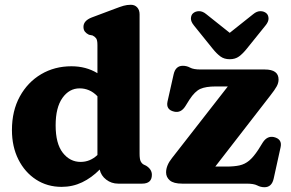

<svg xmlns="http://www.w3.org/2000/svg" viewBox="-20 -769 1218 804"><path d="M30 -224.5Q30 -305 63 -365Q96 -425 152.2 -458.2Q208.5 -491.5 279 -491.5Q340.5 -491.5 388 -462.5V-580.5Q388 -601 382.5 -608.5Q377 -616 367.5 -620.5L352.5 -623.5Q342 -628.5 335.8 -636.2Q329.5 -644 329.5 -656.5Q329.5 -682.5 364.5 -696L460.5 -732Q482.5 -740.5 497.2 -744.8Q512 -749 528 -749Q544.5 -749 554.5 -738Q564.5 -727 564.5 -709V-126Q564.5 -103 569 -93.8Q573.5 -84.5 581.5 -80L592 -75Q616 -60 616 -37Q616 0 575 0H475Q446.5 0 424.8 -16.8Q403 -33.5 397.5 -59Q363.5 -24.5 323.8 -5.5Q284 13.5 238 13.5Q178 13.5 131 -17Q84 -47.5 57 -101.2Q30 -155 30 -224.5ZM213 -244Q213 -167.5 243 -129.2Q273 -91 317.5 -91Q357.5 -91 388 -120V-366Q371 -383.5 352.5 -391.2Q334 -399 313.5 -399Q270 -399 241.5 -359Q213 -319 213 -244ZM1112 -369 881.5 -71.5H927.5Q961 -71.5 983.2 -76.5Q1005.5 -81.5 1023.5 -96.5Q1041.5 -111.5 1061.5 -142L1080.5 -172.5Q1099 -201 1127 -195Q1162.5 -186.5 1155 -152.5L1126 -21Q1118 15 1087.5 15Q1071.5 15 1057.2 7.5Q1043 0 1012.5 0H743Q707 0 691.2 -13.5Q675.5 -27 675.5 -47Q675.5 -76.5 700.5 -107.5L934 -407H883Q842 -407 819 -396.8Q796 -386.5 773.5 -352L756 -324Q737.5 -295 709.5 -301.5Q674 -309.5 681.5 -344L707 -457.5Q715 -493.5 745.5 -493.5Q762 -493.5 776 -485.8Q790 -478 820.5 -478H1089Q1146.5 -478 1146.5 -436Q1146.5 -421.5 1138.5 -407Q1130.5 -392.5 1112 -369ZM1013 -564.5Q996.5 -544 980.8 -532.5Q965 -521 942 -521Q919 -521 903.2 -532.5Q887.5 -544 871 -564.5L792 -662.5Q779 -678.5 779.5 -692Q780 -705.5 788 -713Q798 -722 813.2 -722.2Q828.5 -722.5 844 -709.5L942 -631.5L1040 -709.5Q1055.5 -722.5 1070.8 -722.2Q1086 -722 1096 -713Q1104 -705.5 1104.5 -692Q1105 -678.5 1092 -662.5Z"/></svg>

Font: Fraunces 9pt S100
Style: Bold
Weight: 700
Version: Version 1.000; ttfautohint (v1.8.3)